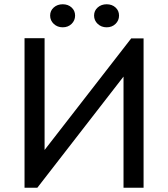

<svg xmlns="http://www.w3.org/2000/svg" viewBox="-20 -880 788 900"><path d="M95 -701H189V-177L595 -700H653V0H559V-521L155 0H95ZM274 -752Q249 -752 232 -768Q215 -784 215 -807Q215 -830 232 -845Q249 -860 274 -860Q299 -860 315.5 -845Q332 -830 332 -807Q332 -784 315.5 -768Q299 -752 274 -752ZM480 -752Q455 -752 438 -768Q421 -784 421 -807Q421 -830 438 -845Q455 -860 480 -860Q505 -860 521.5 -845Q538 -830 538 -807Q538 -784 521.5 -768Q505 -752 480 -752Z"/></svg>

Font: Tilda Sans Medium
Style: Regular
Weight: 500
Designer: ParaType Ltd
Foundry: ParaType Ltd
Version: Version 1.009